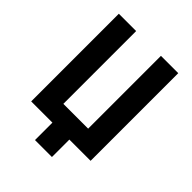

<svg xmlns="http://www.w3.org/2000/svg" viewBox="-239 -839 1106 1106"><g transform="rotate(45 314.0 -286.0)"><path d="M245 142V0H72V-714H213V-121H415V-714H556V0H383V142Z"/></g></svg>

Font: Noto Sans Condensed
Style: Bold
Weight: 700
Width: 3
Designer: Monotype Design Team
Foundry: Monotype Imaging Inc.
Version: Version 2.013; ttfautohint (v1.8.4.7-5d5b)